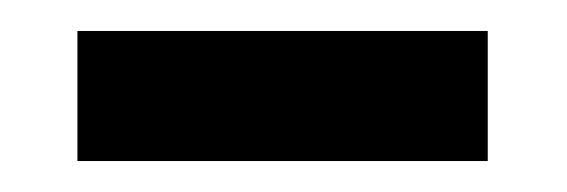

<svg xmlns="http://www.w3.org/2000/svg" viewBox="-20 -328 366 124"><path d="M30 -224V-308H295V-224Z"/></svg>

Font: Bricolage Grotesque 28pt
Style: Regular
Weight: 400
Version: Version 1.001;gftools[0.9.33.dev8+g029e19f]